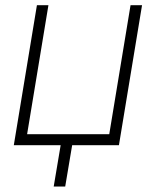

<svg xmlns="http://www.w3.org/2000/svg" viewBox="-20 -549 589 726"><path d="M32.2 0 119.6 -529.3H163.1L82.5 -41.5H393.1L473.6 -529.3H517.1L429.7 0ZM183.1 156.2 212.4 -18.1H255.9L226.6 156.2Z"/></svg>

Font: Inter 24pt ExtraLight
Style: Italic
Weight: 250
Italic angle: -9.3988°
Version: Version 4.001;git-66647c0bb